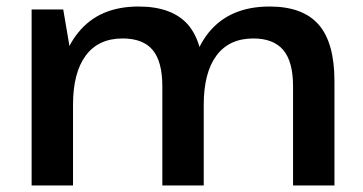

<svg xmlns="http://www.w3.org/2000/svg" viewBox="-20 -569 1114 589"><path d="M879 -304Q879 -380 849 -415.5Q819 -451 757 -451Q683 -451 644 -398.5Q605 -346 605 -247V0H478V-304Q478 -380 448.5 -415.5Q419 -451 356 -451Q282 -451 243 -398.5Q204 -346 204 -247V0H77V-540H174L193 -428Q205 -451 220 -469Q284 -549 405 -549Q508 -549 557 -493Q580 -466 592 -425Q604 -449 620 -469Q685 -549 807 -549Q909 -549 957.5 -493.5Q1006 -438 1006 -320V0H879Z"/></svg>

Font: Pathway Extreme 8pt Thin 12pt SemiBold
Style: Regular
Weight: 600
Version: Version 1.001;gftools[0.9.26]